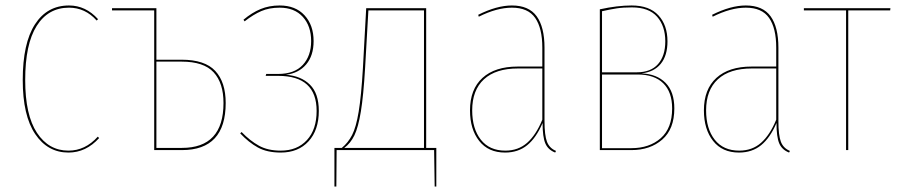

<svg xmlns="http://www.w3.org/2000/svg" viewBox="-20 -548 3282 701"><path d="M338 -478 333 -473Q291 -520 232 -520Q156 -520 114 -453.5Q72 -387 72 -256Q72 -128 115 -63Q158 2 230 2Q291 2 337 -49L342 -44Q294 9 230 9Q154 9 108.5 -58.5Q63 -126 63 -256Q63 -390 107.5 -459Q152 -528 232 -528Q293 -528 338 -478Z M804 -172Q804 0 644 0H543V-510H389V-518H551V-330H643Q728 -330 766 -289Q804 -248 804 -172ZM796 -172Q796 -245 760 -284Q724 -323 643 -323H551V-8H644Q796 -8 796 -172Z M1125 -398Q1125 -345 1098 -313Q1071 -281 1024 -275Q1079 -271 1111.5 -239Q1144 -207 1144 -143Q1144 -73 1106.5 -32Q1069 9 1005 9Q955 9 921.5 -9.5Q888 -28 857 -61L862 -66Q893 -34 925.5 -16Q958 2 1005 2Q1065 2 1100.5 -36.5Q1136 -75 1136 -143Q1136 -271 996 -271H950L952 -278H995Q1055 -278 1085.5 -311Q1116 -344 1116 -398Q1116 -453 1085.5 -486.5Q1055 -520 1001 -520Q963 -520 934 -507.5Q905 -495 873 -470L869 -476Q900 -502 931.5 -515Q963 -528 1001 -528Q1059 -528 1092 -492Q1125 -456 1125 -398Z M1573 -8V133H1567L1565 0H1209L1208 133H1201V-8H1228Q1251 -27 1265.5 -55Q1280 -83 1289.5 -140Q1299 -197 1305 -299L1317 -518H1536V-8ZM1528 -510H1325L1313 -300Q1307 -198 1297.5 -140.5Q1288 -83 1274 -54Q1260 -25 1237 -8H1528Z M2010 3 2007 9Q1981 -1 1971 -24.5Q1961 -48 1961 -99Q1938 -45 1905 -18Q1872 9 1824 9Q1763 9 1729.5 -33.5Q1696 -76 1696 -145Q1696 -222 1741.5 -263.5Q1787 -305 1870 -305H1960V-374Q1960 -445 1934 -482.5Q1908 -520 1849 -520Q1794 -520 1728 -487L1726 -494Q1794 -528 1849 -528Q1911 -528 1939.5 -488.5Q1968 -449 1968 -374V-106Q1968 -54 1977 -30.5Q1986 -7 2010 3ZM1960 -111V-298H1871Q1790 -298 1747 -258.5Q1704 -219 1704 -145Q1704 -78 1735.5 -38Q1767 2 1825 2Q1872 2 1904.5 -26.5Q1937 -55 1960 -111Z M2442 -152Q2442 -77 2398 -38.5Q2354 0 2285 0H2170V-514Q2234 -528 2286 -528Q2351 -528 2384 -492Q2417 -456 2417 -397Q2417 -345 2392.5 -315Q2368 -285 2322 -280Q2378 -278 2410 -245.5Q2442 -213 2442 -152ZM2178 -507V-284H2305Q2356 -284 2382.5 -314Q2409 -344 2409 -397Q2409 -453 2379 -487Q2349 -521 2287 -521Q2255 -521 2232 -517.5Q2209 -514 2178 -507ZM2434 -152Q2434 -212 2401.5 -244Q2369 -276 2308 -276H2178V-7H2285Q2351 -7 2392.5 -43.5Q2434 -80 2434 -152Z M2864 3 2861 9Q2835 -1 2825 -24.5Q2815 -48 2815 -99Q2792 -45 2759 -18Q2726 9 2678 9Q2617 9 2583.5 -33.5Q2550 -76 2550 -145Q2550 -222 2595.5 -263.5Q2641 -305 2724 -305H2814V-374Q2814 -445 2788 -482.5Q2762 -520 2703 -520Q2648 -520 2582 -487L2580 -494Q2648 -528 2703 -528Q2765 -528 2793.5 -488.5Q2822 -449 2822 -374V-106Q2822 -54 2831 -30.5Q2840 -7 2864 3ZM2814 -111V-298H2725Q2644 -298 2601 -258.5Q2558 -219 2558 -145Q2558 -78 2589.5 -38Q2621 2 2679 2Q2726 2 2758.5 -26.5Q2791 -55 2814 -111Z M3230 -510H3077V0H3069V-510H2915V-518H3231Z"/></svg>

Font: Fira Sans Compressed Eight
Style: Regular
Weight: 100
Width: 1
Designer: bBox Type GmbH & Carrois Corporate GbR & Edenspiekermann AG
Foundry: bBox Type GmbH & Carrois Corporate GbR & Edenspiekermann AG
Version: Version 4.301